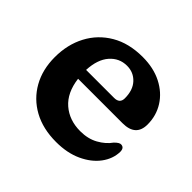

<svg xmlns="http://www.w3.org/2000/svg" viewBox="-126 -631 788 788"><g transform="rotate(45 268.0 -237.0)"><path d="M500.5 -304Q500.5 -235 424 -235H166Q175 -163 217.8 -126Q260.5 -89 324.5 -89Q369 -89 402.2 -107.5Q435.5 -126 454.5 -153Q471.5 -170.5 482 -169.5Q500.5 -168.5 500.5 -145Q499.5 -104 472.8 -68Q446 -32 398 -9.8Q350 12.5 285.5 12.5Q209 12.5 153 -18.2Q97 -49 66.2 -103.8Q35.5 -158.5 35.5 -230Q35.5 -303.5 66 -361.2Q96.5 -419 153.5 -452.5Q210.5 -486 290.5 -486Q353.5 -486 400.8 -462Q448 -438 474.2 -396.8Q500.5 -355.5 500.5 -304ZM270.5 -415Q226 -415 196.2 -381Q166.5 -347 163.5 -284H326Q358.5 -284 358.5 -314Q358.5 -361.5 333.5 -388.2Q308.5 -415 270.5 -415Z"/></g></svg>

Font: Fraunces 9pt SuperSoft SemiBold
Style: Regular
Weight: 600
Version: Version 1.000;[0bf87f6ff]